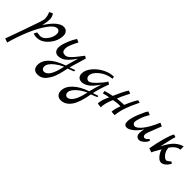

<svg xmlns="http://www.w3.org/2000/svg" viewBox="58 -1366 2710 2710"><g transform="rotate(45 1413.0 -10.5)"><path d="M-67.9 320.8Q-65.9 314.9 -30.5 217.5Q4.9 120.1 39.1 23.9Q133.3 -240.2 132.8 -265.1Q132.8 -329.1 106.9 -380.9L157.2 -405.8Q188 -362.8 188 -315.4Q188 -268.1 168.9 -184.1Q245.1 -297.9 301 -339.4Q356.9 -380.9 398.9 -380.9Q440.9 -380.9 463.9 -355.5Q486.8 -330.1 486.8 -291Q486.8 -183.1 409.4 -91.6Q332 0 234.9 0Q191.9 0 167 -15.1L190.9 -58.1Q244.1 -51.3 255.9 -50.8Q310.1 -50.8 356.9 -113.8Q403.8 -176.8 403.8 -243.2Q403.8 -268.1 389.4 -284.4Q375 -300.8 352.1 -300.8Q296.9 -300.8 227.5 -203.9Q158.2 -106.9 97.7 36.6Q37.1 180.2 -7.8 341.8Z M517.6 263.2Q517.6 90.3 807.6 -15.1L861.8 -205.1Q775.9 -76.2 706.5 -45.9Q672.4 -29.8 635 -29.8Q597.7 -29.8 575.2 -54Q552.7 -78.1 552.7 -124Q552.7 -169.9 584.2 -252.4Q615.7 -335 654.8 -391.1L703.6 -370.1Q700.7 -367.2 675.8 -316.9Q631.8 -226.1 631.8 -182.1Q631.8 -138.2 648.7 -123Q665.5 -107.9 698.5 -107.9Q731.4 -107.9 772.9 -147.5Q814.5 -187 901.9 -304.2L937.5 -283.2Q929.7 -250 902.1 -163.6Q874.5 -77.1 864.7 -30.8L945.8 -63L948.7 -37.1Q944.8 -34.2 855.5 -1Q843.3 64.9 825 129.4Q806.6 193.8 788.1 227.5Q769.5 261.2 744.6 293.9Q694.8 359.9 609.9 359.9Q567.9 359.9 542.7 334Q517.6 308.1 517.6 263.2ZM600.6 212.9Q600.6 236.8 614.5 252Q628.4 267.1 649.4 267.1Q750 267.1 801.8 15.1Q738.8 43.9 690.4 81.1Q600.6 148.9 600.6 212.9Z M1008.3 288.1Q1008.3 202.1 1087.4 127.7Q1166.5 53.2 1298.3 9.8Q1313.5 -57.1 1352.5 -179.2Q1285.6 -77.1 1231 -41Q1176.3 -4.9 1132.3 -4.9Q1088.4 -4.9 1065.9 -29.1Q1043.5 -53.2 1043.5 -92.8Q1043.5 -158.7 1098.4 -227.3Q1153.3 -295.9 1236.8 -339.4Q1320.3 -382.8 1398.4 -382.8L1406.2 -348.1Q1295.4 -335.9 1215.8 -270Q1136.2 -204.1 1136.2 -143.1Q1136.2 -117.2 1152.3 -100.1Q1168.5 -83 1191.4 -83Q1225.6 -83 1294.4 -155Q1363.3 -227.1 1391.1 -277.8L1428.2 -256.8Q1373 -109.9 1352.5 -8.8L1436.5 -36.1L1437.5 -12.2Q1427.7 -6.3 1346.2 23.9Q1314 214.8 1252.2 299.8Q1190.4 384.8 1100.6 384.8Q1058.6 384.8 1033.4 357.9Q1008.3 331.1 1008.3 288.1ZM1091.3 237.8Q1091.3 261.7 1105.2 276.9Q1119.1 292 1140.1 292Q1182.1 292 1223.4 232.9Q1264.6 173.8 1292.5 40Q1205.6 80.1 1148.4 136Q1091.3 191.9 1091.3 237.8Z M1446.3 -144Q1446.3 -147 1499.8 -160.9Q1553.2 -174.8 1579.1 -179.2Q1659.2 -363.3 1688 -392.1L1731 -375Q1726.1 -365.2 1708 -330.1Q1663.1 -243.2 1647 -193.8Q1733.9 -202.6 1751.5 -202.9Q1769 -203.1 1781.2 -202.1Q1851.1 -363.3 1877 -389.2L1916 -379.9Q1915 -373 1887.5 -319.6Q1859.9 -266.1 1829.1 -179.4Q1798.3 -92.8 1789.1 -4.9L1725.1 -9.8Q1725.1 -64.9 1760.3 -151.9Q1751.5 -152.8 1723.9 -152.8Q1696.3 -152.8 1623 -140.1Q1572.3 -26.4 1572.3 55.2L1504.9 45.9Q1504.9 -24.9 1558.1 -128.9Q1507.3 -121.1 1456.1 -105Z M2090.8 -377.9 2139.2 -356.9Q2098.1 -291 2077.1 -227.1Q2056.2 -163.1 2056.2 -141.6Q2056.2 -120.1 2069.6 -107.2Q2083 -94.2 2101.1 -94.2Q2141.1 -94.2 2200.4 -167.7Q2259.8 -241.2 2321.8 -387.2L2373 -363.8Q2371.1 -356 2327.4 -248Q2283.7 -140.1 2283.7 -118.7Q2283.7 -97.2 2293.2 -86.2Q2302.7 -75.2 2312.3 -75.2Q2321.8 -75.2 2326.9 -76.2Q2332 -77.1 2336.9 -80.1Q2341.8 -83 2345.5 -85Q2349.1 -86.9 2354 -91.8L2360.8 -100.1Q2363.8 -102.1 2369.4 -108.6Q2375 -115.2 2377 -117.2L2397.9 -100.1Q2380.9 -58.1 2344.5 -29.1Q2308.1 0 2278.6 0Q2249 0 2231.9 -20.5Q2214.8 -41 2214.8 -74Q2214.8 -106.9 2226.1 -159.2Q2179.2 -85 2125 -43Q2070.8 -1 2033.7 -1Q1977.5 -1 1977.8 -67.9Q1978 -134.8 2024.4 -248.3Q2070.8 -361.8 2090.8 -377.9Z M2466.8 -21Q2487.8 -144 2518.3 -252.9Q2548.8 -361.8 2575.7 -405.8L2616.7 -393.1Q2598.6 -347.2 2557.1 -147.9Q2612.3 -260.7 2668.2 -313.5Q2724.1 -366.2 2791 -382.8V-316.9Q2719.2 -314 2651.9 -220.2Q2655.8 -155.3 2690.4 -112.1Q2725.1 -68.8 2755.9 -68.8Q2771 -68.8 2820.8 -110.8L2845.7 -88.9Q2787.6 6.3 2723.1 5.9Q2686 5.9 2647.5 -42Q2608.9 -89.8 2601.1 -134.8Q2595.2 -123.5 2567.1 -76.7Q2539.1 -29.8 2526.9 0Z"/></g></svg>

Font: Marck Script
Style: Regular
Weight: 400
Designer: Denis Masharov, Marck Fogel
Foundry: Denis Masharov
Version: Version 1.002